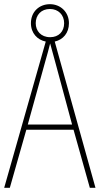

<svg xmlns="http://www.w3.org/2000/svg" viewBox="-20 -899 477 919"><path d="M410 0H437L242 -700C282 -709 310 -741 310 -788C310 -841 270 -879 219 -879C168 -879 128 -843 128 -788C128 -740 159 -708 199 -700L0 0H27L106 -278H332ZM220 -721C176 -721 151 -751 151 -788C151 -827 177 -856 219 -856C259 -856 287 -828 287 -788C287 -748 261 -721 220 -721ZM243 -607 325 -303H113L197 -606C206 -638 213 -662 220 -691C228 -660 235 -637 243 -607Z"/></svg>

Font: Noto Sans Sinhala UI Condensed Thin
Style: Regular
Weight: 100
Width: 3
Designer: Jelle Bosma - Monotype Design Team
Foundry: Monotype Imaging Inc.
Version: Version 2.006